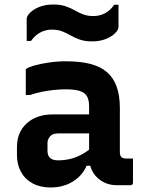

<svg xmlns="http://www.w3.org/2000/svg" viewBox="-20 -819 640 849"><path d="M510 -341Q510 -316 510 -292.5Q510 -269 510 -244.5Q510 -220 510 -195.5Q510 -171 510 -148Q510 -140 511.5 -134Q513 -128 517 -124Q520 -121 525.5 -119.5Q531 -118 538 -118Q541 -118 543.5 -118Q546 -118 549 -118H568Q568 -91 568 -64.5Q568 -38 568 -11Q568 -6 565 -3Q562 0 557 0Q552 0 532.5 0Q513 0 498 0Q470 0 448 -9Q426 -18 409 -34.5Q392 -51 383 -74Q374 -97 374 -126Q374 -157 374 -189Q374 -221 374 -252Q374 -269 374 -284.5Q374 -300 374 -316Q374 -332 374 -348Q374 -377 364.5 -393.5Q355 -410 332 -417Q309 -424 271 -424Q243 -424 216.5 -421Q190 -418 164.5 -413Q139 -408 113 -399H94Q94 -426 94 -453Q94 -480 94 -506Q94 -510 95 -512Q96 -514 97 -515Q103 -521 130.5 -529Q158 -537 196 -542.5Q234 -548 271 -548Q334 -548 379 -536.5Q424 -525 453 -500Q482 -475 496 -435.5Q510 -396 510 -341ZM190 -152Q190 -131 201.5 -120.5Q213 -110 237 -110Q264 -110 290 -116Q316 -122 341.5 -136Q367 -150 393 -172V-86H363Q350 -56 326.5 -34.5Q303 -13 272 -1.5Q241 10 204 10Q158 10 124.5 -8Q91 -26 73 -58.5Q55 -91 55 -134V-169Q55 -202 66 -228Q77 -254 97.5 -273Q118 -292 147 -302.5Q176 -313 212 -313Q247 -313 280.5 -313Q314 -313 344.5 -313Q375 -313 402 -313Q411 -313 415.5 -297Q420 -281 421 -261.5Q422 -242 422 -229Q390 -229 360 -229Q330 -229 299.5 -229Q269 -229 237 -229Q225 -229 216.5 -226Q208 -223 202 -217Q197 -211 193.5 -203.5Q190 -196 190 -187ZM393 -748Q421 -748 444.5 -760.5Q468 -773 485 -798H504Q504 -781 504 -764.5Q504 -748 504 -733Q504 -718 504 -704Q504 -697 502.5 -692Q501 -687 496 -680Q480 -660 451.5 -648Q423 -636 388 -636Q355 -636 332.5 -644Q310 -652 292 -662.5Q274 -673 254.5 -680.5Q235 -688 209 -688Q181 -688 157.5 -675Q134 -662 117 -638H98Q98 -655 98 -671Q98 -687 98 -702.5Q98 -718 98 -731Q98 -739 99.5 -743.5Q101 -748 106 -755Q122 -775 150.5 -787Q179 -799 214 -799Q247 -799 269.5 -791.5Q292 -784 310 -773.5Q328 -763 347.5 -755.5Q367 -748 393 -748Z"/></svg>

Font: Recursive Monospace
Style: Bold
Weight: 700
Version: Version 1.047